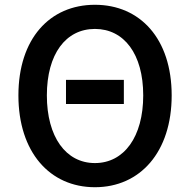

<svg xmlns="http://www.w3.org/2000/svg" viewBox="-20 -770 794 803"><path d="M256 -335H498V-436H256ZM377 13C566 13 698 -134 698 -371C698 -608 566 -750 377 -750C188 -750 57 -608 57 -371C57 -134 188 13 377 13ZM377 -88C255 -88 176 -198 176 -371C176 -544 255 -649 377 -649C499 -649 579 -544 579 -371C579 -198 499 -88 377 -88Z"/></svg>

Font: Genne Gothic Medium
Style: Regular
Weight: 500
Designer: Ryoko NISHIZUKA (kana & ideographs); Paul D. Hunt (Latin, Greek & Cyrillic); Wenlong ZHANG (bopomofo); Sandoll Communica
Foundry: Adobe Systems Incorporated
Version: Version 1.004;PS 1.004;hotconv 16.6.51;makeotf.lib2.5.65220